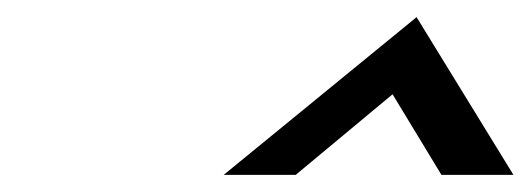

<svg xmlns="http://www.w3.org/2000/svg" viewBox="-20 -850 619 224"><path d="M241 -646H325L438 -740L495 -646H579L466 -830Z"/></svg>

Font: bitstorm
Style: obl
Weight: 400
Version: Version 0.2